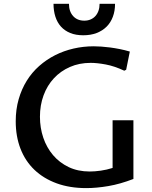

<svg xmlns="http://www.w3.org/2000/svg" viewBox="-20 -965 787 995"><path d="M671.4 -37.6Q603 -11.2 541.5 -0.7Q480 9.8 427.2 9.8Q341.3 9.8 273.7 -14.9Q206.1 -39.6 158.7 -84.7Q111.3 -129.9 86.4 -193.8Q61.5 -257.8 61.5 -336.4Q61.5 -397.9 76.7 -450.7Q91.8 -503.4 118.7 -546.6Q145.5 -589.8 183.1 -623Q220.7 -656.2 265.6 -679Q310.5 -701.7 361.3 -713.4Q412.1 -725.1 465.8 -725.1Q483.4 -725.1 504.9 -723.6Q526.4 -722.2 550.5 -719Q574.7 -715.8 600.6 -710.7Q626.5 -705.6 652.8 -697.8L633.8 -603.5L624 -598.6Q572.8 -622.6 527.8 -630.9Q482.9 -639.2 450.2 -639.2Q390.6 -639.2 342.3 -617.9Q293.9 -596.7 259.3 -559.3Q224.6 -522 205.8 -470.9Q187 -419.9 187 -359.9Q187 -302.7 204.3 -251.5Q221.7 -200.2 254.9 -161.1Q288.1 -122.1 335.9 -99.1Q383.8 -76.2 445.3 -76.2Q471.2 -76.2 502.2 -80.6Q533.2 -85 563.5 -94.7V-341.8H671.4ZM417 -857.9Q435.1 -857.9 449.7 -864.3Q464.4 -870.6 474.6 -882.1Q484.9 -893.6 490.5 -909.7Q496.1 -925.8 496.1 -945.3H576.2Q576.2 -908.2 564.9 -878.2Q553.7 -848.1 532.5 -826.9Q511.2 -805.7 480.7 -793.9Q450.2 -782.2 411.6 -782.2Q373 -782.2 344.2 -793.9Q315.4 -805.7 296.1 -826.9Q276.9 -848.1 267.1 -878.4Q257.3 -908.7 257.3 -945.3H337.4Q337.4 -905.8 358.9 -881.8Q380.4 -857.9 417 -857.9Z"/></svg>

Font: Proza Libre
Style: Medium
Weight: 500
Designer: Jasper de Waard
Foundry: Jasper de Waard
Version: Version 1.000; ttfautohint (v1.4.1.8-43bc)